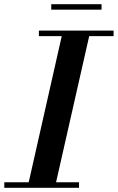

<svg xmlns="http://www.w3.org/2000/svg" viewBox="-62 -896 562 916"><path d="M69 0 238.5 -750H369.5L199.5 0ZM-41.5 0V-26.5H315V0ZM123.5 -723.5V-750H480V-723.5ZM182.5 -850V-876H422.5V-850Z"/></svg>

Font: Bodoni Moda 9pt SemiBold
Style: Italic
Weight: 600
Italic angle: -13°
Designer: Owen Earl
Foundry: indestructible type
Version: Version 2.004